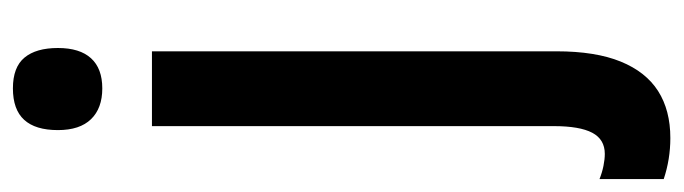

<svg xmlns="http://www.w3.org/2000/svg" viewBox="-414 -402 1033 290"><g transform="rotate(-90 102.0 -256.5)"><path d="M39 240Q23 240 7.5 237.5Q-8 235 -23 230V133Q-13 137 -3 139Q7 141 15 141Q37 141 47 122Q57 103 57 64V-543H170V68Q170 127 154.5 165Q139 203 110 221.5Q81 240 39 240ZM51 -685Q51 -719 66.5 -736Q82 -753 114 -753Q146 -753 160.5 -735.5Q175 -718 175 -685Q175 -652 159.5 -635Q144 -618 114 -618Q84 -618 67.5 -635Q51 -652 51 -685Z"/></g></svg>

Font: Noto Sans Display ExtraCondensed SemiBold
Style: Regular
Weight: 600
Width: 2
Designer: Monotype Design Team
Foundry: Monotype Imaging Inc.
Version: Version 2.003